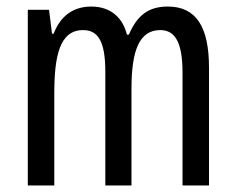

<svg xmlns="http://www.w3.org/2000/svg" viewBox="-20 -567 722 587"><path d="M493 -547C434 -547 399 -520 374 -461H368C356 -511 320 -547 259 -547C205 -547 165 -519 144 -464H139L130 -537H65V0H146V-281C146 -395 162 -475 234 -475C280 -475 302 -440 302 -348V0H382V-296C382 -413 406 -475 470 -475C515 -475 538 -438 538 -345V0H619V-360C619 -486 579 -547 493 -547Z"/></svg>

Font: Noto Sans Lao Looped ExtraCondensed
Style: Regular
Weight: 400
Width: 2
Designer: Mark Frömberg, Ben Mitchell
Foundry: The Fontpad Ltd
Version: Version 1.003